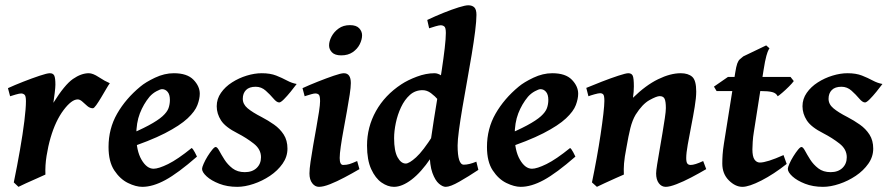

<svg xmlns="http://www.w3.org/2000/svg" viewBox="-20 -703 3426 741"><path d="M403.8 -381.8Q398.4 -374.5 389.4 -358.9Q380.4 -343.3 370.1 -326.2Q359.9 -309.1 351.3 -297.1Q342.8 -285.2 338.4 -285.2Q327.1 -285.2 317.1 -293.7Q307.1 -302.2 297.9 -310.8Q288.6 -319.3 279.8 -319.3Q256.3 -319.3 225.3 -278.1Q194.3 -236.8 175.3 -171.9Q165.5 -138.2 159.7 -101.3Q153.8 -64.5 155.3 -29.3Q146 -24.9 123.8 -15.1Q101.6 -5.4 80.1 4.4Q58.6 14.2 51.3 18.1L33.2 1Q46.4 -63 57.1 -124.5Q67.9 -186 74 -235.6Q80.1 -285.2 80.1 -312.5Q80.1 -333 74.5 -337.6Q68.8 -342.3 61.5 -342.3Q55.2 -342.3 40.5 -338.1Q25.9 -334 19 -331.5L10.7 -362.8Q36.1 -374.5 69.8 -387.7Q103.5 -400.9 132.6 -410.6Q161.6 -420.4 172.4 -420.4Q185.1 -420.4 189.5 -411.1Q193.8 -401.9 193.8 -376Q193.8 -366.2 191.2 -344.7Q188.5 -323.2 186 -306.2Q229.5 -376 261.5 -398.2Q293.5 -420.4 322.8 -420.4Q338.4 -420.4 361.3 -405.3Q384.3 -390.1 403.8 -381.8Z M751 -341.3Q751 -321.8 741.9 -297.6Q732.9 -273.4 703.9 -246.1Q674.8 -218.8 616.5 -188.7Q558.1 -158.7 460 -126.5L456.5 -174.3Q517.6 -199.7 553.5 -219Q589.4 -238.3 607.2 -254.4Q625 -270.5 630.4 -285.6Q635.7 -300.8 635.7 -317.4Q635.7 -337.9 627 -348.4Q618.2 -358.9 605.5 -358.9Q598.6 -358.9 583.7 -350.8Q568.8 -342.8 557.1 -329.6Q533.7 -301.3 519.8 -265.4Q505.9 -229.5 505.9 -180.2Q505.9 -121.6 526.1 -86.7Q546.4 -51.8 572.8 -51.8Q591.8 -51.8 628.7 -69.8Q665.5 -87.9 719.7 -131.8Q724.6 -128.9 731.9 -115.2Q739.3 -101.6 740.2 -98.6Q667 -34.7 618.4 -8.3Q569.8 18.1 529.3 18.1Q504.4 18.1 473.9 3.2Q443.4 -11.7 421.1 -45.4Q398.9 -79.1 398.9 -135.7Q398.9 -206.5 432.1 -264.4Q465.3 -322.3 521.5 -368.7Q541.5 -385.7 578.1 -403.1Q614.7 -420.4 650.9 -420.4Q702.1 -420.4 726.6 -395.3Q751 -370.1 751 -341.3Z M1125 -378.9Q1115.2 -365.7 1101.6 -348.9Q1087.9 -332 1075.7 -319.8Q1063.5 -307.6 1057.6 -307.6Q1047.9 -307.6 1035.2 -322.8Q1022.5 -337.9 1005.6 -353Q988.8 -368.2 966.8 -368.2Q941.9 -368.2 929.4 -355.5Q917 -342.8 917 -321.8Q917 -300.8 935.5 -285.2Q954.1 -269.5 990.2 -251Q1014.6 -238.3 1037.6 -222.2Q1060.5 -206.1 1075 -183.6Q1089.4 -161.1 1089.4 -129.4Q1089.4 -98.1 1070.6 -71.3Q1051.8 -44.4 1022 -24.4Q992.2 -4.4 958.5 6.8Q924.8 18.1 895.5 18.1Q856.9 18.1 826.2 6.1Q795.4 -5.9 777.6 -22.2Q759.8 -38.6 759.8 -51.3Q759.8 -57.1 765.9 -71Q772 -85 781.2 -99.9Q790.5 -114.7 799.1 -125.2Q807.6 -135.7 812.5 -135.7Q818.4 -135.7 826.2 -121.1Q834 -106.4 846.2 -87.2Q858.4 -67.9 877.4 -53.2Q896.5 -38.6 924.8 -38.6Q953.6 -38.6 970.5 -54.7Q987.3 -70.8 987.3 -96.2Q987.3 -127 959.2 -148.9Q931.2 -170.9 897 -188.5Q849.6 -212.4 833 -238.3Q816.4 -264.2 816.4 -293Q816.4 -321.3 832.8 -344.7Q849.1 -368.2 875.5 -385Q901.9 -401.9 932.1 -411.1Q962.4 -420.4 990.2 -420.4Q1022.9 -420.4 1045.9 -411.4Q1068.8 -402.3 1087.4 -392.3Q1106 -382.3 1125 -378.9Z M1377.4 -566.9Q1377.4 -550.3 1368.4 -532.2Q1359.4 -514.2 1341.3 -501.7Q1323.2 -489.3 1296.9 -489.3Q1272.5 -489.3 1261.2 -501Q1250 -512.7 1250 -527.8Q1250 -543.9 1259.5 -562Q1269 -580.1 1286.9 -593Q1304.7 -606 1330.6 -606Q1355 -606 1366.2 -594Q1377.4 -582 1377.4 -566.9ZM1367.2 -50.3Q1338.9 -33.7 1309.3 -18.1Q1279.8 -2.4 1253.9 7.8Q1228 18.1 1210.9 18.1Q1195.8 18.1 1185.1 4.2Q1174.3 -9.8 1174.3 -33.7Q1174.3 -49.8 1178.5 -78.6Q1182.6 -107.4 1188.7 -142.1Q1194.8 -176.8 1200.9 -210.9Q1207 -245.1 1211.2 -272.2Q1215.3 -299.3 1215.3 -312.5Q1215.3 -333 1210.4 -337.6Q1205.6 -342.3 1196.8 -342.3Q1191.9 -342.3 1182.1 -339.6Q1172.4 -336.9 1164.1 -334.2Q1155.8 -331.5 1155.8 -331.5L1147.5 -362.8Q1172.9 -374.5 1206.1 -387.7Q1239.3 -400.9 1267.6 -410.6Q1295.9 -420.4 1307.1 -420.4Q1334 -420.4 1334 -382.3Q1334 -366.7 1329.6 -337.6Q1325.2 -308.6 1318.8 -273.2Q1312.5 -237.8 1305.9 -202.4Q1299.3 -167 1295.2 -137.9Q1291 -108.9 1291 -93.3Q1291 -66.4 1304.2 -66.4Q1317.9 -66.4 1328.9 -69.8Q1339.8 -73.2 1358.4 -81.5Z M1826.2 -47.4Q1788.1 -22 1752.9 -2Q1717.8 18.1 1700.2 18.1Q1688.5 18.1 1674.1 5.9Q1659.7 -6.3 1648.9 -35.6Q1638.2 -64.9 1638.2 -116.2Q1638.2 -130.4 1642.8 -163.3Q1647.5 -196.3 1654.5 -241Q1661.6 -285.6 1669.7 -335.2Q1677.7 -384.8 1684.8 -431.9Q1691.9 -479 1696.3 -516.8Q1700.7 -554.7 1700.7 -575.7Q1700.7 -596.2 1694.8 -600.8Q1689 -605.5 1680.7 -605.5Q1674.8 -605.5 1661.1 -601.6Q1647.5 -597.7 1636.2 -593.8L1628.9 -626Q1659.7 -640.6 1691.9 -653.6Q1724.1 -666.5 1750 -674.6Q1775.9 -682.6 1787.1 -682.6Q1802.2 -682.6 1810.5 -674.6Q1818.8 -666.5 1818.8 -645.5Q1818.8 -622.6 1813.7 -582Q1808.6 -541.5 1800.3 -491.7Q1792 -441.9 1782.5 -389.2Q1772.9 -336.4 1764.6 -287.4Q1756.3 -238.3 1751.2 -200Q1746.1 -161.6 1746.1 -141.6Q1746.1 -67.4 1770 -67.4Q1790 -67.4 1818.4 -79.1ZM1770.5 -356.9 1714.8 -277.8Q1706.5 -277.8 1695.8 -289.6Q1685.1 -301.3 1671.9 -316.7Q1658.7 -332 1643.3 -343.5Q1627.9 -355 1610.8 -355Q1582.5 -355 1562 -336.7Q1541.5 -318.4 1527.8 -289.3Q1514.2 -260.3 1507.6 -228.5Q1501 -196.8 1501 -169.9Q1501 -120.1 1514.4 -95.9Q1527.8 -71.8 1545.9 -71.8Q1559.1 -71.8 1585.7 -95.7Q1612.3 -119.6 1652.3 -182.6L1642.1 -92.3Q1605 -37.6 1568.4 -9.8Q1531.7 18.1 1500.5 18.1Q1476.6 18.1 1452.6 1.5Q1428.7 -15.1 1412.6 -50.3Q1396.5 -85.4 1396.5 -141.1Q1396.5 -212.4 1430.9 -274.2Q1465.3 -335.9 1529.3 -377.9Q1553.7 -394 1588.9 -407.2Q1624 -420.4 1657.2 -420.4Q1669.9 -420.4 1684.3 -410.9Q1698.7 -401.4 1713.6 -388.7Q1728.5 -376 1743.2 -366.5Q1757.8 -356.9 1770.5 -356.9Z M2211.4 -341.3Q2211.4 -321.8 2202.4 -297.6Q2193.4 -273.4 2164.3 -246.1Q2135.3 -218.8 2076.9 -188.7Q2018.6 -158.7 1920.4 -126.5L1917 -174.3Q1978 -199.7 2013.9 -219Q2049.8 -238.3 2067.6 -254.4Q2085.4 -270.5 2090.8 -285.6Q2096.2 -300.8 2096.2 -317.4Q2096.2 -337.9 2087.4 -348.4Q2078.6 -358.9 2065.9 -358.9Q2059.1 -358.9 2044.2 -350.8Q2029.3 -342.8 2017.6 -329.6Q1994.1 -301.3 1980.2 -265.4Q1966.3 -229.5 1966.3 -180.2Q1966.3 -121.6 1986.6 -86.7Q2006.8 -51.8 2033.2 -51.8Q2052.2 -51.8 2089.1 -69.8Q2126 -87.9 2180.2 -131.8Q2185.1 -128.9 2192.4 -115.2Q2199.7 -101.6 2200.7 -98.6Q2127.4 -34.7 2078.9 -8.3Q2030.3 18.1 1989.7 18.1Q1964.8 18.1 1934.3 3.2Q1903.8 -11.7 1881.6 -45.4Q1859.4 -79.1 1859.4 -135.7Q1859.4 -206.5 1892.6 -264.4Q1925.8 -322.3 1981.9 -368.7Q2002 -385.7 2038.6 -403.1Q2075.2 -420.4 2111.3 -420.4Q2162.6 -420.4 2187 -395.3Q2211.4 -370.1 2211.4 -341.3Z M2705.6 -50.3Q2678.2 -34.2 2647.9 -18.3Q2617.7 -2.4 2591.1 7.8Q2564.5 18.1 2549.3 18.1Q2533.2 18.1 2522.7 4.2Q2512.2 -9.8 2512.2 -33.7Q2512.2 -43.5 2516.1 -67.9Q2520 -92.3 2525.6 -124.3Q2531.2 -156.2 2536.6 -188.7Q2542 -221.2 2545.9 -247.3Q2549.8 -273.4 2549.8 -285.6Q2549.8 -311.5 2544.9 -321.8Q2540 -332 2525.9 -332Q2514.2 -332 2486.6 -316.7Q2459 -301.3 2433.1 -260.3Q2420.4 -238.8 2412.8 -208.5Q2405.3 -178.2 2397.9 -134.8Q2390.1 -94.7 2388.4 -72.5Q2386.7 -50.3 2387.7 -29.3Q2379.4 -25.9 2357.2 -15.9Q2335 -5.9 2313 4.2Q2291 14.2 2283.7 18.1L2264.6 1Q2273.9 -43.9 2282.7 -92.3Q2291.5 -140.6 2298.1 -185.1Q2304.7 -229.5 2308.6 -263.4Q2312.5 -297.4 2312.5 -313.5Q2312.5 -334 2308.1 -338.6Q2303.7 -343.3 2295.9 -343.3Q2289.6 -343.3 2273.9 -338.9Q2258.3 -334.5 2251 -331.5L2242.7 -363.8Q2268.1 -374.5 2302.7 -387.9Q2337.4 -401.4 2366.5 -410.9Q2395.5 -420.4 2404.8 -420.4Q2417.5 -420.4 2421.9 -410.9Q2426.3 -401.4 2426.3 -369.6Q2426.3 -349.6 2422.9 -325.7Q2472.2 -374 2519.8 -397.2Q2567.4 -420.4 2606.9 -420.4Q2635.7 -420.4 2651.4 -406.7Q2667 -393.1 2667 -349.6Q2667 -326.2 2661.1 -290.5Q2655.3 -254.9 2647.7 -216.6Q2640.1 -178.2 2634.3 -145Q2628.4 -111.8 2628.4 -93.3Q2628.4 -77.6 2632.6 -72Q2636.7 -66.4 2645.5 -66.4Q2661.6 -66.4 2693.8 -81.5Z M3043.5 -390.1Q3037.6 -381.8 3024.9 -369.1Q3012.2 -356.4 2999.5 -345.5Q2986.8 -334.5 2981.4 -331.5Q2975.6 -343.8 2960 -347.7Q2944.3 -351.6 2915.5 -351.6H2745.6L2735.4 -368.7L2789.6 -406.2H3030.8ZM3016.1 -70.3Q2966.3 -30.8 2918.5 -6.3Q2870.6 18.1 2845.2 18.1Q2817.9 18.1 2792.7 -7.1Q2767.6 -32.2 2767.6 -71.8Q2767.6 -88.9 2768.8 -106.4Q2770 -124 2773.9 -148.9L2817.4 -421.9Q2821.3 -446.8 2825.4 -458Q2829.6 -469.2 2835.2 -474.1Q2840.8 -479 2848.6 -485.4L2937 -527.8L2949.7 -516.6Q2949.7 -516.6 2946.3 -511Q2942.9 -505.4 2937.7 -487.3Q2932.6 -469.2 2926.8 -432.1L2889.2 -192.4Q2886.2 -174.8 2885 -155.3Q2883.8 -135.7 2883.8 -126.5Q2883.8 -99.1 2891.8 -87.4Q2899.9 -75.7 2912.6 -75.7Q2939.5 -75.7 3003.9 -104.5Z M3385.7 -378.9Q3376 -365.7 3362.3 -348.9Q3348.6 -332 3336.4 -319.8Q3324.2 -307.6 3318.4 -307.6Q3308.6 -307.6 3295.9 -322.8Q3283.2 -337.9 3266.4 -353Q3249.5 -368.2 3227.5 -368.2Q3202.6 -368.2 3190.2 -355.5Q3177.7 -342.8 3177.7 -321.8Q3177.7 -300.8 3196.3 -285.2Q3214.8 -269.5 3251 -251Q3275.4 -238.3 3298.3 -222.2Q3321.3 -206.1 3335.7 -183.6Q3350.1 -161.1 3350.1 -129.4Q3350.1 -98.1 3331.3 -71.3Q3312.5 -44.4 3282.7 -24.4Q3252.9 -4.4 3219.2 6.8Q3185.5 18.1 3156.2 18.1Q3117.7 18.1 3086.9 6.1Q3056.2 -5.9 3038.3 -22.2Q3020.5 -38.6 3020.5 -51.3Q3020.5 -57.1 3026.6 -71Q3032.7 -85 3042 -99.9Q3051.3 -114.7 3059.8 -125.2Q3068.4 -135.7 3073.2 -135.7Q3079.1 -135.7 3086.9 -121.1Q3094.7 -106.4 3106.9 -87.2Q3119.1 -67.9 3138.2 -53.2Q3157.2 -38.6 3185.5 -38.6Q3214.4 -38.6 3231.2 -54.7Q3248 -70.8 3248 -96.2Q3248 -127 3220 -148.9Q3191.9 -170.9 3157.7 -188.5Q3110.4 -212.4 3093.8 -238.3Q3077.1 -264.2 3077.1 -293Q3077.1 -321.3 3093.5 -344.7Q3109.9 -368.2 3136.2 -385Q3162.6 -401.9 3192.9 -411.1Q3223.1 -420.4 3251 -420.4Q3283.7 -420.4 3306.6 -411.4Q3329.6 -402.3 3348.1 -392.3Q3366.7 -382.3 3385.7 -378.9Z"/></svg>

Font: Dai Banna SIL SemiBold
Style: Italic
Weight: 600
Italic angle: -11°
Designer: Victor Gaultney
Foundry: SIL International
Version: Version 4.000